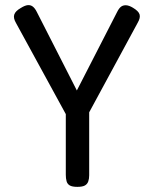

<svg xmlns="http://www.w3.org/2000/svg" viewBox="-20 -716 598 747"><path d="M497 -686Q519 -673 523 -660Q527 -647 516 -628L327 -279V-34Q327 -21 323.5 -10.5Q320 0 310.5 5.5Q301 11 281 11Q261 11 251.5 5.5Q242 0 239 -11Q236 -22 236 -36V-272L42 -627Q31 -646 35.5 -659.5Q40 -673 61 -685Q77 -695 88 -696Q99 -697 107.5 -690.5Q116 -684 123 -670L279 -364L436 -670Q443 -684 451 -690Q459 -696 470.5 -695.5Q482 -695 497 -686Z"/></svg>

Font: Fredoka SemiCondensed
Style: Regular
Weight: 400
Width: 4
Designer: Ben Nathan
Foundry: Milena B. Brandão, Ben Nathan
Version: Version 2.001